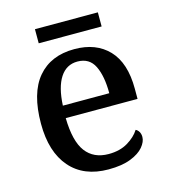

<svg xmlns="http://www.w3.org/2000/svg" viewBox="-104 -761 753 855"><g transform="rotate(-15 272.5 -334.0)"><path d="M292 10Q178 10 115.5 -62Q53 -134 53 -264Q53 -405 113 -476Q173 -547 282 -547Q382 -547 439.5 -486.5Q497 -426 497 -307V-260H166Q168 -153 204.5 -104.5Q241 -56 310 -56Q362 -56 398.5 -78Q435 -100 453 -129Q462 -125 468 -115Q474 -105 474 -91Q474 -69 454.5 -45.5Q435 -22 394.5 -6Q354 10 292 10ZM382 -317Q382 -396 359 -443Q336 -490 281 -490Q230 -490 201 -445.5Q172 -401 168 -317ZM136 -613V-678H426V-613Z"/></g></svg>

Font: Noto Serif Thai Medium
Style: Regular
Weight: 500
Version: Version 2.001